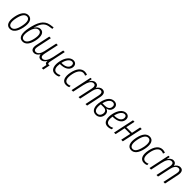

<svg xmlns="http://www.w3.org/2000/svg" viewBox="470 -2624 4617 4617"><g transform="rotate(45 2779.0 -315.0)"><path d="M170 10C272 10 344 -78 380 -247C419 -433 372 -541 256 -541C154 -541 81 -453 46 -285C7 -100 54 10 170 10ZM174 -36C95 -36 65 -123 99 -279C130 -424 182 -495 253 -495C332 -495 361 -411 327 -254C296 -107 246 -36 174 -36Z M603 10C704 10 775 -79 809 -239C844 -402 806 -513 699 -513C643 -513 597 -482 560 -420H557C600 -563 651 -671 785 -697C817 -703 851 -708 895 -714L891 -761C852 -756 815 -751 786 -746C603 -714 532 -554 484 -332C438 -109 476 10 603 10ZM604 -36C522 -36 499 -129 529 -269C557 -397 614 -467 682 -467C760 -467 786 -387 756 -245C727 -107 675 -36 604 -36Z M1381 131H1433L1470 -47C1463 -45 1453 -43 1445 -43C1408 -43 1401 -65 1418 -145L1500 -531H1447L1387 -248C1360 -121 1307 -38 1238 -38C1179 -38 1169 -89 1186 -168L1264 -531H1211L1140 -205C1120 -114 1076 -38 1006 -38C948 -38 932 -86 951 -169L1028 -531H974L897 -167C874 -59 903 10 989 10C1050 10 1095 -30 1124 -79H1127C1133 -28 1163 10 1222 10C1284 10 1325 -31 1355 -85H1357C1354 -33 1367 -6 1408 1Z M1707 10C1750 10 1791 -1 1822 -17V-66C1787 -48 1751 -37 1716 -37C1615 -37 1602 -135 1619 -245H1631C1786 -245 1877 -307 1896 -398C1912 -472 1878 -541 1791 -541C1684 -541 1602 -433 1571 -286C1543 -157 1551 10 1707 10ZM1786 -495C1839 -495 1853 -449 1844 -404C1828 -333 1758 -290 1638 -290H1627C1655 -419 1719 -495 1786 -495Z M2082 10C2116 10 2149 2 2174 -10V-57C2145 -43 2114 -37 2088 -37C1996 -37 1971 -132 2002 -281C2030 -412 2089 -494 2174 -494C2200 -494 2227 -486 2246 -475L2265 -521C2239 -534 2208 -541 2176 -541C2059 -541 1982 -441 1949 -287C1911 -109 1952 10 2082 10Z M2263 0H2316L2377 -283C2404 -413 2454 -493 2525 -493C2588 -493 2594 -432 2579 -365L2500 0H2553L2626 -335C2644 -421 2690 -493 2758 -493C2821 -493 2829 -435 2813 -363L2736 0H2790L2867 -366C2887 -463 2867 -541 2775 -541C2713 -541 2669 -501 2640 -452H2638C2631 -508 2600 -541 2542 -541C2483 -541 2439 -501 2408 -446H2405L2419 -531H2376Z M3092 10C3175 10 3234 -41 3251 -121C3267 -200 3236 -258 3169 -275L3170 -278C3237 -291 3279 -330 3292 -392C3310 -480 3262 -541 3176 -541C3063 -541 2985 -439 2954 -286C2920 -124 2956 10 3092 10ZM3172 -496C3226 -496 3253 -454 3240 -394C3226 -330 3171 -300 3094 -300H3011C3043 -433 3101 -496 3172 -496ZM3095 -35C3010 -35 2979 -119 3002 -255H3098C3176 -255 3214 -206 3199 -130C3186 -69 3148 -35 3095 -35Z M3498 10C3541 10 3582 -1 3613 -17V-66C3578 -48 3542 -37 3507 -37C3406 -37 3393 -135 3410 -245H3422C3577 -245 3668 -307 3687 -398C3703 -472 3669 -541 3582 -541C3475 -541 3393 -433 3362 -286C3334 -157 3342 10 3498 10ZM3577 -495C3630 -495 3644 -449 3635 -404C3619 -333 3549 -290 3429 -290H3418C3446 -419 3510 -495 3577 -495Z M3707 0H3760L3814 -253H4005L3951 0H4005L4118 -531H4064L4016 -300H3824L3872 -531H3820Z M4297 10C4399 10 4471 -78 4507 -247C4546 -433 4499 -541 4383 -541C4281 -541 4208 -453 4173 -285C4134 -100 4181 10 4297 10ZM4301 -36C4222 -36 4192 -123 4226 -279C4257 -424 4309 -495 4380 -495C4459 -495 4488 -411 4454 -254C4423 -107 4373 -36 4301 -36Z M4732 10C4766 10 4799 2 4824 -10V-57C4795 -43 4764 -37 4738 -37C4646 -37 4621 -132 4652 -281C4680 -412 4739 -494 4824 -494C4850 -494 4877 -486 4896 -475L4915 -521C4889 -534 4858 -541 4826 -541C4709 -541 4632 -441 4599 -287C4561 -109 4602 10 4732 10Z M4913 0H4966L5027 -283C5054 -413 5104 -493 5175 -493C5238 -493 5244 -432 5229 -365L5150 0H5203L5276 -335C5294 -421 5340 -493 5408 -493C5471 -493 5479 -435 5463 -363L5386 0H5440L5517 -366C5537 -463 5517 -541 5425 -541C5363 -541 5319 -501 5290 -452H5288C5281 -508 5250 -541 5192 -541C5133 -541 5089 -501 5058 -446H5055L5069 -531H5026Z"/></g></svg>

Font: Noto Sans Condensed Light
Style: Italic
Weight: 300
Width: 3
Italic angle: -12°
Designer: Monotype Design Team
Foundry: Monotype Imaging Inc.
Version: Version 2.013